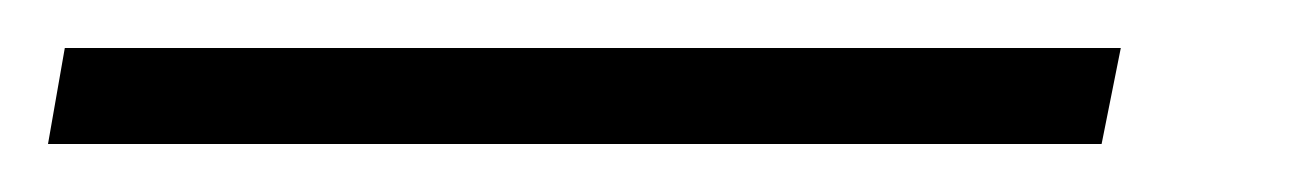

<svg xmlns="http://www.w3.org/2000/svg" viewBox="-73 -1 545 80"><path d="M-53 59 -46 19H394L386 59Z"/></svg>

Font: Manuale
Style: Italic
Weight: 400
Italic angle: -11°
Designer: Eduardo Tunni / Pablo Cosgaya
Foundry: Eduardo Tunni / Pablo Cosgaya
Version: Version 1.002